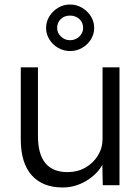

<svg xmlns="http://www.w3.org/2000/svg" viewBox="-20 -820 622 850"><path d="M258 10Q168 10 120 -44.5Q72 -99 72 -203V-522H148V-218Q148 -58 279 -58Q323 -58 358 -78Q393 -98 413.5 -131.5Q434 -165 434 -205V-522H509V0H435L433 -90Q409 -47 360.5 -18.5Q312 10 258 10ZM290 -594Q262 -594 237.5 -608Q213 -622 198.5 -645.5Q184 -669 184 -696Q184 -724 198.5 -747.5Q213 -771 237 -785.5Q261 -800 290 -800Q319 -800 343.5 -785.5Q368 -771 382.5 -747.5Q397 -724 397 -696Q397 -669 382.5 -645.5Q368 -622 343.5 -608Q319 -594 290 -594ZM290 -642Q314 -642 331 -658Q348 -674 348 -696Q348 -721 331 -736Q314 -751 290 -751Q265 -751 249 -735.5Q233 -720 233 -696Q233 -674 250 -658Q267 -642 290 -642Z"/></svg>

Font: Lexend Deca Light
Style: Regular
Weight: 300
Designer: Bonnie Shaver-Troup, Thomas Jockin
Foundry: Lexend
Version: Version 1.008; ttfautohint (v1.8.4.7-5d5b)